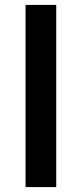

<svg xmlns="http://www.w3.org/2000/svg" viewBox="-20 -762 334 782"><path d="M84 -742H209V0H84Z"/></svg>

Font: Montserrat Alternates SemiBold
Style: Regular
Weight: 600
Designer: Julieta Ulanovsky
Foundry: Julieta Ulanovsky
Version: Version 7.200